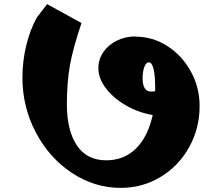

<svg xmlns="http://www.w3.org/2000/svg" viewBox="-20 -902 1088 933"><path d="M950 -387Q950 -278 899 -186.5Q848 -95 760 -42Q672 11 567 11Q439 11 329 -62Q219 -135 154 -258.5Q89 -382 89 -525Q89 -603 107 -679Q125 -755 159 -817L209 -882L376 -790Q335 -669 320 -586Q305 -503 305 -395Q305 -268 353.5 -195.5Q402 -123 496 -123Q583 -123 641 -180.5Q699 -238 722 -343Q652 -355 591.5 -390Q531 -425 494.5 -473Q458 -521 458 -571Q458 -613 482 -648.5Q506 -684 547.5 -704.5Q589 -725 639 -725L638 -724Q722 -724 793.5 -678Q865 -632 907.5 -554.5Q950 -477 950 -387ZM734 -459V-477Q734 -536 726 -567.5Q718 -599 703 -599Q690 -599 681.5 -577Q673 -555 673 -522Q673 -457 714 -457Q728 -457 734 -459Z"/></svg>

Font: Inknut Antiqua Black
Style: Regular
Weight: 900
Designer: Claus Eggers Sørensen
Foundry: Claus Eggers Sørensen
Version: Version 1.003; ttfautohint (v1.8.2) -l 8 -r 50 -G 200 -x 14 